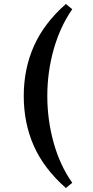

<svg xmlns="http://www.w3.org/2000/svg" viewBox="-20 -839 465 962"><path d="M99 -358Q99 -494 150 -608.5Q201 -723 310 -819L342 -793Q281 -705 249 -591.5Q217 -478 217 -358Q217 -239 248.5 -125Q280 -11 342 77L310 103Q200 6 149.5 -108Q99 -222 99 -358Z"/></svg>

Font: Andada Pro
Style: Bold
Weight: 700
Designer: Carolina Giovagnoli
Foundry: Huerta Tipografica
Version: Version 3.005; ttfautohint (v1.8.4)